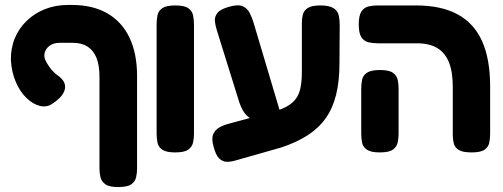

<svg xmlns="http://www.w3.org/2000/svg" viewBox="-20 -607 2033 776"><path d="M457 149Q421 149 405.5 137.5Q390 126 386 109Q382 92 382 73V-297Q382 -343 370 -373Q358 -403 334 -418.5Q310 -434 274 -434H222Q197 -434 181 -422.5Q165 -411 160.5 -393.5Q156 -376 166 -359Q172 -347 180 -336Q188 -325 197.5 -315.5Q207 -306 219 -298Q239 -282 242.5 -264Q246 -246 233.5 -226.5Q221 -207 192 -188Q169 -172 141 -179Q113 -186 87 -211Q61 -236 44 -275.5Q27 -315 24 -363Q23 -411 39.5 -451.5Q56 -492 87.5 -522.5Q119 -553 161.5 -570Q204 -587 255 -587H271Q354 -587 413 -553.5Q472 -520 503 -455.5Q534 -391 534 -300V74Q534 93 530 110Q526 127 510.5 138Q495 149 457 149Z M688 9Q652 9 636 -2Q620 -13 616.5 -30.5Q613 -48 613 -67V-509Q613 -528 616.5 -545.5Q620 -563 636 -574Q652 -585 689 -585Q726 -585 741.5 -573.5Q757 -562 760.5 -544.5Q764 -527 764 -508V-66Q764 -47 760 -30Q756 -13 740.5 -2Q725 9 688 9Z M934 41Q915 47 897.5 47Q880 47 866 33.5Q852 20 843 -15Q834 -47 842 -65Q850 -83 867.5 -92.5Q885 -102 905 -107L1097 -159Q1141 -173 1163 -193.5Q1185 -214 1192.5 -243.5Q1200 -273 1200 -315V-514Q1200 -532 1204 -548Q1208 -564 1223.5 -574.5Q1239 -585 1275 -585Q1311 -585 1328 -574Q1345 -563 1349 -545Q1353 -527 1353 -507L1352 -351Q1352 -279 1338.5 -224.5Q1325 -170 1297 -130Q1269 -90 1224.5 -61Q1180 -32 1117 -11ZM1018 -114Q996 -123 978 -139.5Q960 -156 947 -194L856 -486Q850 -505 848.5 -522.5Q847 -540 859 -555Q871 -570 907 -580Q943 -590 961.5 -581.5Q980 -573 989 -555Q998 -537 1004 -518L1116 -142Z M1886 9Q1850 9 1834 -1Q1818 -11 1814 -27.5Q1810 -44 1810 -61V-255Q1810 -316 1794.5 -355Q1779 -394 1747 -413Q1715 -432 1665 -432H1507Q1487 -432 1469.5 -436Q1452 -440 1441 -456Q1430 -472 1430 -508Q1430 -545 1441 -561Q1452 -577 1469.5 -581Q1487 -585 1506 -585H1662Q1763 -585 1829.5 -549Q1896 -513 1928.5 -440.5Q1961 -368 1961 -257V-68Q1961 -48 1957.5 -30.5Q1954 -13 1938.5 -2Q1923 9 1886 9ZM1515 9Q1479 9 1463 -2Q1447 -13 1443.5 -30.5Q1440 -48 1440 -67V-249Q1440 -268 1443.5 -285Q1447 -302 1463 -313Q1479 -324 1516 -324Q1553 -324 1568.5 -312.5Q1584 -301 1587.5 -284Q1591 -267 1591 -248V-66Q1591 -47 1587 -30Q1583 -13 1567.5 -2Q1552 9 1515 9Z"/></svg>

Font: Fredoka Light SemiBold
Style: Regular
Weight: 600
Version: Version 2.001